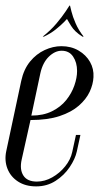

<svg xmlns="http://www.w3.org/2000/svg" viewBox="-33 -666 386 691"><path d="M-10.5 -122 43.4 -374.8Q52.5 -416.8 75.1 -444.4Q97.8 -472.1 127.8 -485.9Q157.9 -499.8 188 -499.8Q223 -499.8 249.9 -484Q276.8 -468.2 291 -443.1Q305.2 -417.9 303.4 -388.6Q302.2 -362.4 289.7 -335.6Q277.1 -308.8 250.6 -285.6Q224.1 -262.4 181.3 -248.2Q138.5 -234 76.8 -234L45 -91.6Q37.1 -56.1 51.1 -34.3Q65 -12.5 99.6 -12.5Q128.1 -12.5 155.1 -27.8Q182 -43 201.6 -67.4Q221.2 -91.8 227 -119.1L240.4 -180.4H256.4L243.4 -120.6Q237.6 -94.2 217.9 -64.7Q198.1 -35.1 167.2 -15.2Q136.4 4.8 97.1 4.8Q58.6 4.8 31.8 -12.7Q5 -30.1 -6.3 -59.2Q-17.6 -88.4 -10.5 -122ZM79.8 -250Q122.9 -250 154.2 -265.6Q185.5 -281.1 205.2 -305.7Q224.9 -330.2 234.6 -358.2Q244.4 -386.1 244.4 -410.5Q244.4 -441 230.2 -462.2Q216.1 -483.4 189 -483.4Q164.8 -483.4 142.9 -462.2Q121 -441 112.4 -403ZM124.9 -534 121 -534.4Q150.2 -557.6 170.7 -582.1Q191.1 -606.6 203.2 -624.8Q215.4 -642.9 217 -645.9H219L209.2 -599Q207.6 -597 196.4 -585.6Q185.2 -574.2 167.2 -559.8Q149.1 -545.4 124.9 -534ZM264.1 -534Q236 -551.2 222.6 -573.3Q209.2 -595.4 207.2 -599L217 -645.9H219Q219.6 -642.9 224.1 -624.8Q228.5 -606.6 239.1 -582.1Q249.6 -557.6 268 -534.4Z"/></svg>

Font: Emberly Black
Style: Italic
Weight: 900
Italic angle: -12°
Designer: Rajesh Rajput
Foundry: Rajesh Rajput
Version: Version 1.000